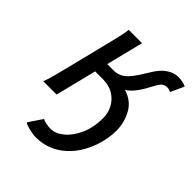

<svg xmlns="http://www.w3.org/2000/svg" viewBox="-202 -620 969 969"><g transform="rotate(45 282.5 -135.5)"><path d="M258.3 -488.3 136.7 0H41.5Q49.8 -20 60.1 -58.3Q70.3 -96.7 82.5 -146L131.3 -342.3Q144 -391.6 152.8 -429.9Q161.6 -468.3 163.1 -488.3ZM565.4 -485.8 532.7 -414.1Q527.8 -416.5 520.5 -418.7Q513.2 -420.9 504.9 -420.9Q495.6 -420.9 485.6 -416.5Q475.6 -412.1 468.8 -401.9Q458 -386.7 446 -363.5Q434.1 -340.3 418 -315.9Q407.2 -299.8 393.3 -284.7Q379.4 -269.5 363.8 -260.7Q424.3 -242.7 451.9 -192.1Q479.5 -141.6 479.5 -84Q479.5 -43 467.8 2.7Q456.1 48.3 432.9 90.6Q409.7 132.8 375 164.6Q339.8 196.8 299.6 211.9Q259.3 227.1 214.8 227.1Q200.7 227.1 182.6 223.6Q164.6 220.2 149.7 215.3Q134.8 210.4 129.4 205.6L179.2 131.8Q185.5 136.2 202.6 140.1Q219.7 144 236.8 144Q272 144 306.6 115.5Q341.3 86.9 364.3 35.6Q387.2 -15.6 387.2 -82.5Q387.2 -118.7 370.6 -149.9Q354 -181.2 323 -200.7Q292 -220.2 247.6 -220.2H176.8L193.8 -289.6H259.8Q276.4 -289.6 298.3 -299.6Q320.3 -309.6 343.3 -339.8Q362.3 -364.7 382.3 -398.7Q402.3 -432.6 418.9 -451.7Q436 -471.2 459.5 -484.4Q482.9 -497.6 509.8 -497.6Q523.9 -497.6 539.8 -494.4Q555.7 -491.2 565.4 -485.8Z"/></g></svg>

Font: Andika
Style: Italic
Weight: 400
Italic angle: -14°
Designer: Victor Gaultney, Annie Olsen, Julie Remington, Don Collingsworth, Eric Hays, Becca Hirsbrunner
Foundry: SIL International
Version: Version 6.101